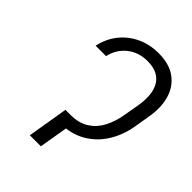

<svg xmlns="http://www.w3.org/2000/svg" viewBox="-212 -843 949 949"><g transform="rotate(45 262.5 -368.5)"><path d="M222.2 -213.4H239.3Q297.9 -213.4 336.4 -238.3Q375 -263.2 397 -305.4Q418.9 -347.7 427.7 -398.9L442.9 -486.3Q449.2 -524.4 446.5 -557.9Q443.8 -591.3 429.9 -616.7Q416 -642.1 389.6 -656.5Q363.3 -670.9 321.3 -670.9Q258.8 -670.9 215.1 -636Q171.4 -601.1 158.2 -543H85.4Q97.7 -600.6 131.8 -644.3Q166 -688 217.5 -712.6Q269 -737.3 332 -737.3Q406.7 -737.3 452.6 -703.9Q498.5 -670.4 515.1 -613.5Q531.7 -556.6 520 -486.3L505.4 -398.9Q493.2 -327.1 457.5 -270.3Q421.9 -213.4 364.5 -180.4Q307.1 -147.5 229 -147.5H210.9ZM281.7 -213.4 245.6 0H168.5L204.1 -213.4Z"/></g></svg>

Font: Inter 16pt Light
Style: Italic
Weight: 300
Italic angle: -9.3988°
Version: Version 4.001;git-66647c0bb